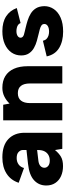

<svg xmlns="http://www.w3.org/2000/svg" viewBox="515 -1062 554 1624"><g transform="rotate(-90 792.0 -250.0)"><path d="M345 0 335 -62Q309 -30 279 -12Q249 6 199 6Q152 6 115 -10.5Q78 -27 56.5 -59Q35 -91 35 -136Q35 -198 79.5 -239Q124 -280 218 -290L335 -303V-336Q335 -353 318.5 -369.5Q302 -386 267 -386Q236 -386 213.5 -370Q191 -354 183 -324L58 -369Q80 -436 135.5 -471.5Q191 -507 273 -507Q375 -507 428 -456Q481 -405 481 -319V0ZM335 -213 242 -202Q214 -198 199.5 -184.5Q185 -171 185 -151Q185 -132 201 -119Q217 -106 245 -106Q273 -106 293 -117.5Q313 -129 324 -150.5Q335 -172 335 -204Z M586 -500H718L728 -446Q753 -473 787 -490Q821 -507 861 -507Q920 -507 960.5 -482Q1001 -457 1022.5 -409Q1044 -361 1044 -292V0H898V-274Q898 -324 877.5 -350Q857 -376 816 -376Q774 -376 753 -349.5Q732 -323 732 -273V0H586Z M1259 -164Q1264 -144 1275.5 -133Q1287 -122 1303 -117Q1319 -112 1336 -112Q1367 -112 1384 -123Q1401 -134 1401 -151Q1401 -168 1388.5 -176.5Q1376 -185 1356 -190.5Q1336 -196 1314 -201Q1289 -207 1258 -215.5Q1227 -224 1199 -239.5Q1171 -255 1153 -281.5Q1135 -308 1135 -348Q1135 -394 1160 -430Q1185 -466 1231 -486.5Q1277 -507 1340 -507Q1417 -507 1466 -475Q1515 -443 1536 -385L1409 -353Q1404 -366 1394 -373.5Q1384 -381 1369.5 -384.5Q1355 -388 1341 -388Q1315 -388 1300 -378Q1285 -368 1285 -353Q1285 -343 1291.5 -336Q1298 -329 1309.5 -325Q1321 -321 1336.5 -318Q1352 -315 1370 -310Q1400 -303 1431.5 -293Q1463 -283 1490 -266.5Q1517 -250 1534 -222.5Q1551 -195 1552 -152Q1552 -108 1527 -71.5Q1502 -35 1454 -14Q1406 7 1337 7Q1254 7 1198 -27Q1142 -61 1127 -132Z"/></g></svg>

Font: Albert Sans ExtraBold
Style: Regular
Weight: 800
Designer: Andreas Rasmussen
Foundry: a.Foundry
Version: Version 1.025